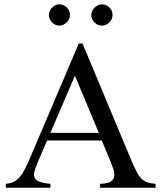

<svg xmlns="http://www.w3.org/2000/svg" viewBox="-20 -882 759 902"><path d="M450.2 0V-18.6Q484.9 -19 499.5 -28.6Q514.2 -38.1 516.6 -53.2Q519 -68.4 512.5 -87.6Q505.9 -106.9 497.6 -127L458 -222.2H201.2L156.2 -116.7Q147 -94.2 142.1 -77.1Q137.2 -60.1 142.3 -47.9Q147.5 -35.6 164.8 -28.6Q182.1 -21.5 216.8 -18.6V0H7.3V-18.6Q28.3 -20 43.9 -27.6Q59.6 -35.2 72 -49.3Q84.5 -63.5 95.2 -84.2Q106 -105 117.7 -131.8L350.1 -677.7H367.7L597.7 -127Q612.3 -92.3 624 -71.5Q635.7 -50.8 648.2 -39.6Q660.6 -28.3 675.5 -24.2Q690.4 -20 710.9 -18.6V0ZM332 -526.4 216.8 -257.8H444.3ZM308.6 -812Q308.6 -801.8 304.7 -792.7Q300.8 -783.7 293.7 -776.9Q286.6 -770 277.6 -765.9Q268.6 -761.7 258.3 -761.7Q248.5 -761.7 239.7 -765.9Q231 -770 224.1 -777.1Q217.3 -784.2 213.4 -793.2Q209.5 -802.2 209.5 -812Q209.5 -821.3 213.6 -830.3Q217.8 -839.4 224.6 -846.2Q231.4 -853 240.2 -857.4Q249 -861.8 258.3 -861.8Q268.6 -861.8 277.6 -857.9Q286.6 -854 293.7 -847.2Q300.8 -840.3 304.7 -831.3Q308.6 -822.3 308.6 -812ZM508.8 -812Q508.8 -801.8 504.9 -792.7Q501 -783.7 493.9 -776.9Q486.8 -770 477.8 -765.9Q468.8 -761.7 458.5 -761.7Q448.2 -761.7 439.2 -765.9Q430.2 -770 423.3 -777.1Q416.5 -784.2 412.6 -793.2Q408.7 -802.2 408.7 -812Q408.7 -821.3 413.1 -830.3Q417.5 -839.4 424.3 -846.2Q431.2 -853 440.2 -857.4Q449.2 -861.8 458.5 -861.8Q468.8 -861.8 477.8 -857.9Q486.8 -854 493.9 -847.2Q501 -840.3 504.9 -831.3Q508.8 -822.3 508.8 -812Z"/></svg>

Font: Doulos SIL
Style: Regular
Weight: 400
Designer: Walt Agee, Victor Gaultney, Peter Martin, Debbi Hosken
Foundry: SIL International
Version: Version 4.110; 2011; Maintenance release